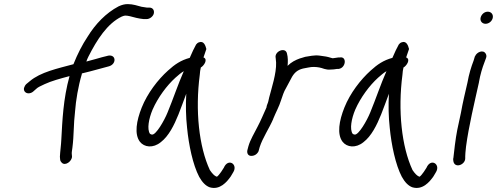

<svg xmlns="http://www.w3.org/2000/svg" viewBox="-20 -766 2423 936"><path d="M379 -408C438 -422 469 -432 512 -443C548 -454 547 -500 509 -495L477 -487C459 -482 436 -475 401 -466C403 -472 407 -483 411 -490C453 -573 503 -651 573 -685C581 -688 586 -690 590 -690C597 -690 605 -689 613 -687C631 -682 657 -675 680 -673H695C710 -673 727 -686 730 -701C733 -716 725 -729 708 -729H696L670 -733C651 -738 628 -746 603 -746C589 -746 575 -743 558 -735C497 -703 445 -649 407 -587C381 -548 358 -503 338 -453C261 -432 178 -415 125 -370L108 -356C103 -351 99 -344 97 -337C94 -322 105 -311 119 -311C127 -311 135 -314 141 -319L158 -334C164 -340 178 -347 198 -356C230 -371 274 -383 319 -395C288 -284 284 -177 279 -87C278 -61 273 -26 272 -2L273 10C273 18 278 24 281 27C298 45 331 20 331 -3L330 -15C329 -21 331 -32 333 -46C341 -109 338 -158 346 -224C350 -277 361 -344 379 -405Z M724 -232C750 -291 793 -349 835 -387C850 -400 862 -411 876 -419C848 -356 824 -283 797 -218C781 -178 740 -107 721 -110C718 -110 715 -111 711 -114C696 -136 705 -187 724 -232ZM972 -486C977 -502 982 -515 986 -527C982 -543 974 -568 951 -560C944 -558 940 -554 936 -549C929 -537 914 -506 905 -484C861 -472 832 -452 799 -422C750 -378 699 -312 671 -242C645 -177 634 -112 662 -75C683 -48 726 -42 764 -73C803 -103 829 -156 850 -208C863 -241 875 -274 888 -309C885 -252 886 -197 892 -143C900 -60 920 37 951 96C966 123 983 140 1002 147C1052 162 1086 121 1105 94L1118 72C1140 34 1092 3 1071 52L1058 72C1050 83 1044 91 1037 96H1036V94H1032V93C1026 91 1015 81 1003 63C950 -51 931 -227 954 -402C955 -415 956 -425 959 -437C973 -444 996 -477 972 -486Z M1382 -445C1384 -466 1384 -487 1379 -505C1372 -539 1316 -516 1324 -483C1325 -474 1325 -471 1326 -461C1328 -408 1304 -337 1292 -290L1288 -272C1286 -262 1280 -254 1279 -242C1265 -211 1251 -177 1235 -147C1220 -117 1200 -85 1191 -53L1186 -34C1183 -21 1188 -6 1205 -6C1222 -6 1235 -16 1241 -30V-31L1246 -49C1260 -93 1291 -138 1312 -186V-187C1324 -217 1341 -247 1350 -277C1357 -298 1364 -320 1374 -336C1384 -355 1394 -373 1404 -392C1419 -417 1437 -429 1468 -434L1484 -437C1501 -441 1521 -440 1537 -437C1552 -435 1567 -424 1593 -427C1601 -427 1613 -428 1623 -430H1631C1667 -435 1672 -492 1637 -486H1630C1621 -484 1613 -484 1602 -482C1600 -482 1598 -483 1594 -484L1580 -488C1573 -490 1565 -491 1558 -492L1537 -495C1512 -498 1487 -492 1468 -489L1445 -482H1444C1419 -473 1400 -463 1382 -445Z M1712 -232C1738 -291 1781 -349 1823 -387C1838 -400 1850 -411 1864 -419C1836 -356 1812 -283 1785 -218C1769 -178 1728 -107 1709 -110C1706 -110 1703 -111 1699 -114C1684 -136 1693 -187 1712 -232ZM1960 -486C1965 -502 1970 -515 1974 -527C1970 -543 1962 -568 1939 -560C1932 -558 1928 -554 1924 -549C1917 -537 1902 -506 1893 -484C1849 -472 1820 -452 1787 -422C1738 -378 1687 -312 1659 -242C1633 -177 1622 -112 1650 -75C1671 -48 1714 -42 1752 -73C1791 -103 1817 -156 1838 -208C1851 -241 1863 -274 1876 -309C1873 -252 1874 -197 1880 -143C1888 -60 1908 37 1939 96C1954 123 1971 140 1990 147C2040 162 2074 121 2093 94L2106 72C2128 34 2080 3 2059 52L2046 72C2038 83 2032 91 2025 96H2024V94H2020V93C2014 91 2003 81 1991 63C1938 -51 1919 -227 1942 -402C1943 -415 1944 -425 1947 -437C1961 -444 1984 -477 1960 -486Z M2347 -650C2363 -650 2378 -662 2382 -678C2386 -695 2375 -709 2358 -709C2341 -709 2327 -696 2323 -680C2319 -663 2331 -650 2347 -650ZM2189 8C2189 12 2190 14 2190 19C2196 57 2248 38 2248 6V-4C2248 -10 2249 -27 2252 -52C2265 -150 2293 -266 2315 -365V-366C2321 -401 2331 -435 2342 -463L2349 -482C2353 -491 2351 -499 2348 -504C2336 -526 2304 -512 2296 -492L2295 -491L2289 -471C2277 -440 2266 -404 2259 -364C2248 -316 2236 -267 2227 -216L2209 -132C2201 -93 2193 -23 2190 6Z"/></svg>

Font: Stray Cat
Style: BdObl
Weight: 700
Version: Version 1.0